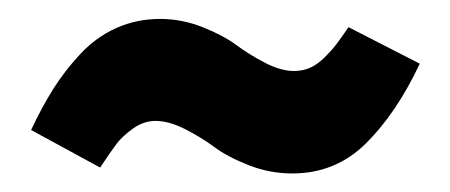

<svg xmlns="http://www.w3.org/2000/svg" viewBox="-20 -423 481 205"><path d="M292 -237.8Q268.1 -237.8 245.6 -246.6Q223.1 -255.4 209 -265.9Q194.8 -276.4 177.5 -285.2Q160.2 -293.9 146 -293.9Q133.3 -293.9 121.8 -285.6Q110.4 -277.3 104.5 -269.5Q98.6 -261.7 86.9 -244.1L13.2 -284.2Q24.9 -309.1 37.1 -328.4Q49.3 -347.7 65.9 -365.5Q82.5 -383.3 104.2 -393.1Q126 -402.8 150.9 -402.8Q174.3 -402.8 196.3 -394Q218.3 -385.3 232.2 -375Q246.1 -364.7 262.9 -356Q279.8 -347.2 293.9 -347.2Q303.2 -347.2 311 -350.6Q318.8 -354 326.7 -361.8Q334.5 -369.6 339.1 -375.7Q343.8 -381.8 352.1 -394L428.2 -355Q403.3 -302.2 370.8 -270Q338.4 -237.8 292 -237.8Z"/></svg>

Font: Fira Sans Compressed
Style: Bold
Weight: 700
Width: 1
Designer: Carrois Corporate & Edenspiekermann AG
Foundry: Carrois Corporate GbR & Edenspiekermann AG
Version: Version 4.203;PS 004.203;hotconv 1.0.88;makeotf.lib2.5.64775